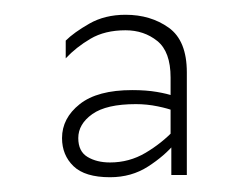

<svg xmlns="http://www.w3.org/2000/svg" viewBox="-20 -718 337 260"><path d="M215 -568Q208 -571 193.5 -574Q179 -577 164 -577Q124 -577 105 -563.5Q86 -550 86 -531Q86 -513 98.5 -505.5Q111 -498 129 -498Q155 -498 177 -511Q199 -524 216 -542L217 -524Q203 -507 180.5 -492.5Q158 -478 129 -478Q95 -478 79.5 -493Q64 -508 64 -531Q64 -558 88 -577Q112 -596 159 -596Q178 -596 192.5 -593.5Q207 -591 215 -588ZM211 -613Q211 -648 193 -662.5Q175 -677 150 -677Q122 -677 102.5 -665.5Q83 -654 69 -639V-663Q80 -674 101 -686Q122 -698 150 -698Q184 -698 208.5 -680.5Q233 -663 233 -620V-481H212V-524L211 -525Z"/></svg>

Font: Roundo Variable
Style: Regular
Weight: 200
Designer: Shiva Nallaperumal
Foundry: Indian Type Foundry
Version: Version 2.000